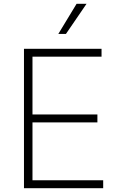

<svg xmlns="http://www.w3.org/2000/svg" viewBox="-20 -982 628 1002"><path d="M105.1 0V-727.3H509.9V-686.1H149.5V-384.6H488.3V-343.4H149.5V-41.2H518.5V0ZM284.4 -805 379.6 -962H431.5L324.2 -805Z"/></svg>

Font: Inter UI Extra Light
Style: Regular
Weight: 200
Designer: Rasmus Andersson
Foundry: rsms
Version: 3.2;8d6f07862